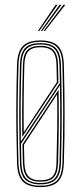

<svg xmlns="http://www.w3.org/2000/svg" viewBox="-20 -774 337 800"><path d="M148.5 5.5Q116.5 5.5 95.2 -3.9Q74 -13.2 63.1 -34.9Q52.2 -56.5 51 -93Q49 -161.5 48.2 -227.8Q47.5 -294 48.1 -362.6Q48.8 -431.2 51 -505.8Q52.2 -541.5 62.5 -563.4Q72.8 -585.2 93.9 -595.4Q115 -605.5 148.5 -605.5Q181.8 -605.5 202.9 -595.6Q224 -585.8 234.4 -564Q244.8 -542.2 246 -506Q249 -402.8 249.2 -302.5Q249.5 -202.2 246 -93.5Q244.8 -57.5 234.2 -35.8Q223.8 -14 202.6 -4.2Q181.5 5.5 148.5 5.5ZM148.5 -0.2Q194.5 -0.2 216.4 -21.1Q238.2 -42 240 -93.5Q243.5 -205.2 243.2 -305.2Q243 -405.2 240 -505Q239 -540 229 -560.8Q219 -581.5 199.1 -590.6Q179.2 -599.8 148.5 -599.8Q118.2 -599.8 98.4 -590.8Q78.5 -581.8 68.4 -561.2Q58.2 -540.8 57.2 -505.8Q55 -439 54.2 -372.5Q53.5 -306 54.1 -237.1Q54.8 -168.2 57 -94.2Q58.2 -59.5 68.2 -38.9Q78.2 -18.2 98.2 -9.2Q118.2 -0.2 148.5 -0.2ZM148.5 -5.8Q105.2 -5.8 85 -25.9Q64.8 -46 63.2 -94Q61.2 -164.2 60.5 -232.5Q59.8 -300.8 60.5 -368.5Q61.2 -436.2 63.2 -504.8Q64.8 -553.2 84.6 -573.8Q104.5 -594.2 148.5 -594.2Q192.2 -594.2 212.4 -573.9Q232.5 -553.5 233.8 -505Q236 -438.5 236.8 -372.1Q237.5 -305.8 236.8 -236.8Q236 -167.8 233.8 -93.5Q232.2 -45 211.6 -25.4Q191 -5.8 148.5 -5.8ZM148.5 -11.5Q189 -11.5 207.6 -30.4Q226.2 -49.2 227.8 -94.5Q230.5 -181.8 230.9 -261.8Q231.2 -341.8 229.8 -418.5L67.5 -174.8Q67.8 -162.5 68 -148.5Q68.2 -134.5 68.6 -120.6Q69 -106.8 69.2 -94.5Q70.8 -50 89 -30.8Q107.2 -11.5 148.5 -11.5ZM148.5 -17Q111 -17 93.9 -34.9Q76.8 -52.8 75.5 -94.5Q75.2 -105.2 74.8 -123.4Q74.2 -141.5 73.9 -156.5Q73.5 -171.5 73.5 -172.2L224 -399.8Q225.2 -328 224.9 -254Q224.5 -180 221.8 -94.8Q220.5 -50.8 203 -33.9Q185.5 -17 148.5 -17ZM148.5 -22.8Q182 -22.8 198.1 -38.2Q214.2 -53.8 215.2 -91Q217.5 -169 218.4 -239.5Q219.2 -310 218 -380.8L79.8 -170.8Q80 -159 80.4 -144.1Q80.8 -129.2 81.1 -115.5Q81.5 -101.8 81.8 -93.2Q83.2 -55.8 98.6 -39.2Q114 -22.8 148.5 -22.8ZM67 -184.5 229.5 -428.2Q229.2 -445.8 228.8 -467.5Q228.2 -489.2 227.8 -504.8Q226.2 -549.5 208.1 -569Q190 -588.5 148.5 -588.5Q107.5 -588.5 89.1 -569.1Q70.8 -549.8 69.2 -504.8Q66.8 -421.8 66.2 -343.5Q65.8 -265.2 67 -184.5ZM72.8 -203.5Q72.2 -251.2 72.2 -300.9Q72.2 -350.5 73.1 -401.5Q74 -452.5 75.5 -504.5Q76.8 -548.2 94.4 -565.6Q112 -583 148.5 -583Q185.8 -583 203 -565.4Q220.2 -547.8 221.5 -505.5Q222 -496 222.2 -481.2Q222.5 -466.5 222.8 -452.5Q223 -438.5 223.2 -430.5ZM79 -222.8 217 -431.8Q216.8 -447.5 216.2 -469.2Q215.8 -491 215.2 -506.8Q214 -544.8 198.4 -561Q182.8 -577.2 148.5 -577.2Q114 -577.2 98.4 -560.5Q82.8 -543.8 81.5 -504.2Q79.5 -436 78.8 -364.9Q78 -293.8 79 -222.8ZM137.8 -645 211.8 -754H219.8L143.8 -645ZM161.5 -645 244.2 -754H252.2L167.5 -645ZM149.8 -645 228 -754H236L155.8 -645Z"/></svg>

Font: Big Shoulders Inline Display ExtraLight
Style: Regular
Weight: 250
Version: Version 2.002